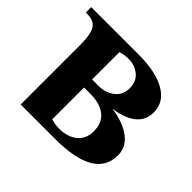

<svg xmlns="http://www.w3.org/2000/svg" viewBox="-119 -615 760 760"><g transform="rotate(45 261.5 -235.0)"><path d="M74 -340Q74 -391 60 -415.5Q46 -440 4 -440H-1V-470H267Q360 -470 414.5 -439Q469 -408 469 -350Q469 -306 436 -279.5Q403 -253 342 -245Q409 -236 449 -206.5Q489 -177 489 -130Q489 0 267 0H74ZM239 -270Q279 -270 306.5 -291.5Q334 -313 334 -350Q334 -389 308.5 -409.5Q283 -430 249 -430Q225 -430 204 -423V-270ZM354 -130Q354 -177 323.5 -201Q293 -225 239 -225H204V-47Q225 -40 249 -40Q296 -40 325 -63.5Q354 -87 354 -130Z"/></g></svg>

Font: Philosopher
Style: Bold
Weight: 700
Designer: Jovanny Lemonad
Foundry: Jovanny Lemonad
Version: Version 2.000